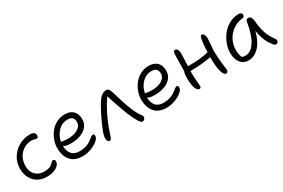

<svg xmlns="http://www.w3.org/2000/svg" viewBox="63 -1313 3144 2136"><g transform="rotate(-30 1635.0 -245.5)"><path d="M280.8 8.8Q180.7 8.8 120.8 -53.5Q61 -115.7 61 -220.2Q61 -295.4 100.1 -358.9Q139.2 -422.4 204.6 -458.7Q270 -495.1 346.2 -495.1Q413.1 -495.1 413.1 -443.8Q413.1 -431.2 406.2 -423.6Q399.4 -416 387.2 -416Q378.4 -416 364 -421.4Q349.6 -426.8 331.1 -426.8Q244.6 -426.8 186.8 -366Q128.9 -305.2 128.9 -210.9Q128.9 -140.1 171.4 -98.1Q213.9 -56.2 280.8 -56.2Q314.5 -56.2 338.4 -62.5Q362.3 -68.8 374 -78.1Q385.7 -87.4 393.6 -96.4Q401.4 -105.5 408.9 -111.8Q416.5 -118.2 425.8 -118.2Q437 -118.2 443.6 -110.8Q450.2 -103.5 450.2 -92.8Q450.2 -48.3 401.4 -19.8Q352.5 8.8 280.8 8.8Z M738.8 9.8Q636.2 9.8 585.4 -49.8Q534.7 -109.4 534.7 -210Q534.7 -260.3 553 -310.5Q571.3 -360.8 603.8 -402.1Q636.2 -443.4 685.8 -469.2Q735.4 -495.1 792.5 -495.1Q860.4 -495.1 898.9 -458Q937.5 -420.9 937.5 -349.1Q937.5 -297.4 905.5 -258.3Q873.5 -219.2 818.6 -199.2Q763.7 -179.2 693.8 -179.2Q626.5 -179.2 601.6 -199.2Q602.5 -134.8 634.8 -95Q667 -55.2 735.8 -55.2Q775.4 -55.2 808.6 -64.2Q841.8 -73.2 863 -86.2Q884.3 -99.1 900.4 -112.1Q916.5 -125 929.2 -134Q941.9 -143.1 950.7 -143.1Q961.4 -143.1 965.6 -136.2Q969.7 -129.4 969.7 -113.8Q969.7 -89.8 937 -61Q904.3 -32.2 849.1 -11.2Q793.9 9.8 738.8 9.8ZM611.8 -249Q615.7 -249 639.9 -245.1Q664.1 -241.2 689.5 -241.2Q771.5 -241.2 821 -272Q870.6 -302.7 870.6 -353Q870.6 -391.1 851.3 -410.2Q832 -429.2 789.6 -429.2Q720.7 -429.2 670.2 -377.4Q619.6 -325.7 605.5 -249Z M1082.5 12.2Q1066.9 12.2 1058.6 -3.4Q1050.3 -19 1050.3 -43Q1050.3 -88.4 1116.7 -230Q1146.5 -295.9 1179.9 -356.4Q1213.4 -417 1233.4 -442.9Q1276.4 -498 1331.5 -498Q1358.9 -498 1377.4 -445.8Q1386.2 -420.9 1407.5 -347.9Q1428.7 -274.9 1442.4 -238.8Q1483.9 -125 1520.5 -73.2Q1523.9 -68.8 1529.5 -61.5Q1535.2 -54.2 1537.4 -51Q1539.6 -47.9 1541.5 -43.7Q1543.5 -39.6 1543.5 -36.1Q1543.5 -15.6 1532.5 -3.4Q1521.5 8.8 1505.4 8.8Q1470.7 8.8 1406.7 -143.1Q1387.2 -189.9 1355 -281.7Q1322.8 -373.5 1306.6 -431.2Q1257.3 -366.2 1207.8 -265.6Q1158.2 -165 1120.6 -47.9Q1119.6 -44.9 1117.4 -38.1Q1115.2 -31.2 1114.3 -28.1Q1113.3 -24.9 1111.1 -19Q1108.9 -13.2 1107.4 -10.3Q1106 -7.3 1103.8 -2.9Q1101.6 1.5 1099.4 3.4Q1097.2 5.4 1094.5 7.8Q1091.8 10.3 1088.9 11.2Q1085.9 12.2 1082.5 12.2Z M1817.4 9.8Q1714.8 9.8 1664.1 -49.8Q1613.3 -109.4 1613.3 -210Q1613.3 -260.3 1631.6 -310.5Q1649.9 -360.8 1682.4 -402.1Q1714.8 -443.4 1764.4 -469.2Q1814 -495.1 1871.1 -495.1Q1939 -495.1 1977.5 -458Q2016.1 -420.9 2016.1 -349.1Q2016.1 -297.4 1984.1 -258.3Q1952.1 -219.2 1897.2 -199.2Q1842.3 -179.2 1772.5 -179.2Q1705.1 -179.2 1680.2 -199.2Q1681.2 -134.8 1713.4 -95Q1745.6 -55.2 1814.5 -55.2Q1854 -55.2 1887.2 -64.2Q1920.4 -73.2 1941.7 -86.2Q1962.9 -99.1 1979 -112.1Q1995.1 -125 2007.8 -134Q2020.5 -143.1 2029.3 -143.1Q2040 -143.1 2044.2 -136.2Q2048.3 -129.4 2048.3 -113.8Q2048.3 -89.8 2015.6 -61Q1982.9 -32.2 1927.7 -11.2Q1872.6 9.8 1817.4 9.8ZM1690.4 -249Q1694.3 -249 1718.5 -245.1Q1742.7 -241.2 1768.1 -241.2Q1850.1 -241.2 1899.7 -272Q1949.2 -302.7 1949.2 -353Q1949.2 -391.1 1929.9 -410.2Q1910.6 -429.2 1868.2 -429.2Q1799.3 -429.2 1748.8 -377.4Q1698.2 -325.7 1684.1 -249Z M2237.8 11.2Q2207 11.2 2190.4 -33.9Q2173.8 -79.1 2173.8 -157.2Q2173.8 -221.2 2186 -246.1Q2189.9 -387.7 2189.9 -458Q2189.9 -479 2196.3 -491Q2202.6 -502.9 2213.9 -502.9Q2231.9 -502.9 2243.9 -485.1Q2255.9 -467.3 2255.9 -432.1Q2255.9 -415.5 2254.9 -389.2Q2253.9 -362.8 2252.2 -327.9Q2250.5 -293 2250 -272H2271Q2416.5 -272 2516.1 -297.9Q2519.5 -388.2 2528.8 -448.2Q2536.6 -500 2556.2 -500Q2574.7 -500 2585 -480.2Q2595.2 -460.4 2595.2 -430.2Q2595.2 -407.7 2589.6 -353.3Q2584 -298.8 2584 -268.1Q2584 -191.9 2595 -105.7Q2606 -19.5 2606 -19Q2606 -5.4 2597.9 2.9Q2589.8 11.2 2578.1 11.2Q2548.8 11.2 2532 -50.8Q2515.1 -112.8 2515.1 -208V-236.8Q2416 -213.9 2247.1 -211.9V-192.9Q2247.1 -141.6 2252 -79.1Q2256.8 -16.6 2256.8 -13.2Q2256.8 -2.4 2251.7 4.4Q2246.6 11.2 2237.8 11.2Z M2870.1 9.8Q2805.2 9.8 2767.6 -37.1Q2730 -84 2730 -163.1Q2730 -221.7 2752.7 -281Q2775.4 -340.3 2813.7 -387.7Q2852.1 -435.1 2908.4 -464.6Q2964.8 -494.1 3026.9 -494.1Q3045.4 -494.1 3057.1 -485.1Q3068.8 -476.1 3068.8 -460Q3068.8 -434.1 3039.1 -431.2Q2968.8 -422.9 2913.6 -382.6Q2858.4 -342.3 2829.6 -284.4Q2800.8 -226.6 2800.8 -163.1Q2800.8 -133.8 2804.7 -112.3Q2808.6 -90.8 2819.8 -63Q2835.4 -54.2 2865.7 -54.2Q2934.6 -54.2 2987.1 -135.3Q3039.6 -216.3 3064 -367.2Q3070.3 -403.8 3097.2 -403.8Q3116.7 -403.8 3129.9 -385.7Q3143.1 -367.7 3145 -337.9Q3153.8 -240.2 3174.3 -178.2Q3194.8 -116.2 3244.1 -50.8Q3257.3 -33.7 3250.2 -13.4Q3243.2 6.8 3225.1 6.8Q3211.9 6.8 3203.9 2Q3195.8 -2.9 3188 -14.2Q3163.6 -47.4 3148.9 -71.5Q3134.3 -95.7 3118.9 -139.9Q3103.5 -184.1 3095.7 -238.8Q3079.6 -173.8 3054 -124.5Q3028.3 -75.2 2997.8 -46.6Q2967.3 -18.1 2935.3 -4.2Q2903.3 9.8 2870.1 9.8Z"/></g></svg>

Font: Shantell Sans Normal
Style: Regular
Weight: 300
Designer: Stephen Nixon, Anya Danilova, Shantell Martin
Foundry: Arrow Type
Version: Version 1.006;[559af2be0]